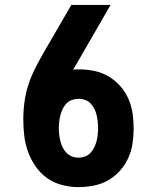

<svg xmlns="http://www.w3.org/2000/svg" viewBox="-20 -755 640 783"><path d="M300 8Q266 8 233 -0.5Q200 -9 172.5 -28.5Q145 -48 125.5 -76Q106 -104 94.5 -135.5Q83 -167 79 -200.5Q75 -234 75 -268Q75 -304 80 -340.5Q85 -377 96.5 -411.5Q108 -446 124.5 -478.5Q141 -511 159 -542L271 -735H431L285 -482Q283 -479 281.5 -476.5Q280 -474 278 -471Q285 -472 291 -472Q297 -472 304 -472Q335 -472 365.5 -465.5Q396 -459 422.5 -443.5Q449 -428 470 -404.5Q491 -381 503.5 -352.5Q516 -324 520.5 -293.5Q525 -263 525 -232Q525 -201 520.5 -170Q516 -139 503 -110.5Q490 -82 469 -58.5Q448 -35 420.5 -19.5Q393 -4 362 2Q331 8 300 8ZM300 -112Q314 -112 326.5 -116.5Q339 -121 348.5 -131Q358 -141 364 -153Q370 -165 373.5 -178.5Q377 -192 378.5 -205.5Q380 -219 380 -232Q380 -246 378.5 -259Q377 -272 374 -285.5Q371 -299 365 -311Q359 -323 349.5 -333Q340 -343 327.5 -347.5Q315 -352 301 -352Q287 -352 274 -347.5Q261 -343 251.5 -333.5Q242 -324 236 -311.5Q230 -299 226.5 -286Q223 -273 221.5 -259.5Q220 -246 220 -232Q220 -219 221.5 -205.5Q223 -192 226.5 -178.5Q230 -165 236 -153Q242 -141 251.5 -131.5Q261 -122 273.5 -117Q286 -112 300 -112Z"/></svg>

Font: Iosevka Etoile Heavy
Style: Regular
Weight: 900
Designer: Belleve Invis
Foundry: Belleve Invis
Version: Version 22.1.2; ttfautohint (v1.8.4)